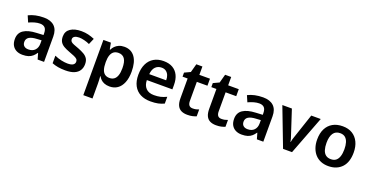

<svg xmlns="http://www.w3.org/2000/svg" viewBox="-33 -1488 4905 2551"><g transform="rotate(20 2419.0 -212.5)"><path d="M309 -553Q405 -553 457.5 -504Q510 -455 510 -358V0H419L395 -84H391Q372 -55 347.5 -33.5Q323 -12 289 -1Q255 10 206 10Q156 10 119 -9Q82 -28 61.5 -64Q41 -100 41 -154Q41 -239 104 -281Q167 -323 285 -328L381 -333V-354Q381 -411 357 -435.5Q333 -460 287 -460Q252 -460 212.5 -449Q173 -438 132 -419L94 -507Q139 -530 192.5 -541.5Q246 -553 309 -553ZM316 -254Q245 -251 208.5 -228.5Q172 -206 172 -161Q172 -124 194.5 -104Q217 -84 256 -84Q316 -84 348.5 -119Q381 -154 381 -210V-258Z M1033 -157Q1033 -108 1010 -70Q987 -32 938.5 -11Q890 10 813 10Q755 10 709 2Q663 -6 623 -22V-129Q671 -107 721 -96.5Q771 -86 808 -86Q862 -86 886.5 -102.5Q911 -119 911 -148Q911 -171 896.5 -185Q882 -199 852.5 -211.5Q823 -224 777 -241Q731 -258 697.5 -277.5Q664 -297 646 -326.5Q628 -356 628 -403Q628 -477 685.5 -515.5Q743 -554 839 -554Q891 -554 936.5 -543Q982 -532 1026 -513L989 -427Q953 -444 911.5 -454Q870 -464 840 -464Q799 -464 775.5 -450Q752 -436 752 -410Q752 -388 765 -375Q778 -362 806 -351Q834 -340 878 -324Q924 -306 959 -286Q994 -266 1013.5 -236Q1033 -206 1033 -157Z M1446 -554Q1543 -554 1595.5 -482Q1648 -410 1648 -275Q1648 -183 1621.5 -119Q1595 -55 1548 -22.5Q1501 10 1438 10Q1395 10 1363.5 -2.5Q1332 -15 1312 -35Q1292 -55 1281 -77H1276Q1278 -53 1279.5 -27Q1281 -1 1281 29V237H1151V-544H1257L1274 -453H1281Q1293 -480 1315 -502.5Q1337 -525 1369.5 -539.5Q1402 -554 1446 -554ZM1401 -451Q1359 -451 1333 -431.5Q1307 -412 1294 -374.5Q1281 -337 1281 -283V-273Q1281 -213 1293.5 -174Q1306 -135 1332 -115.5Q1358 -96 1398 -96Q1436 -96 1462.5 -115Q1489 -134 1503 -174Q1517 -214 1517 -276Q1517 -368 1487.5 -409.5Q1458 -451 1401 -451Z M2002 -554Q2078 -554 2130 -524Q2182 -494 2209.5 -438Q2237 -382 2237 -303V-240H1876Q1877 -168 1916.5 -126Q1956 -84 2031 -84Q2081 -84 2121 -93Q2161 -102 2207 -124V-28Q2167 -9 2123 0.5Q2079 10 2016 10Q1933 10 1872 -21.5Q1811 -53 1778 -115.5Q1745 -178 1745 -268Q1745 -358 1776 -422Q1807 -486 1864.5 -520Q1922 -554 2002 -554ZM2006 -463Q1953 -463 1919 -428.5Q1885 -394 1879 -325H2118Q2119 -365 2106 -396Q2093 -427 2068 -445Q2043 -463 2006 -463Z M2576 -94Q2602 -94 2622.5 -98.5Q2643 -103 2663 -111V-14Q2638 -4 2609 3Q2580 10 2537 10Q2486 10 2450.5 -7.5Q2415 -25 2396.5 -63.5Q2378 -102 2378 -166V-445H2306V-502L2389 -541L2422 -662H2508V-544H2658V-445H2508V-176Q2508 -136 2524 -115Q2540 -94 2576 -94Z M2983 -94Q3009 -94 3029.5 -98.5Q3050 -103 3070 -111V-14Q3045 -4 3016 3Q2987 10 2944 10Q2893 10 2857.5 -7.5Q2822 -25 2803.5 -63.5Q2785 -102 2785 -166V-445H2713V-502L2796 -541L2829 -662H2915V-544H3065V-445H2915V-176Q2915 -136 2931 -115Q2947 -94 2983 -94Z M3409 -553Q3505 -553 3557.5 -504Q3610 -455 3610 -358V0H3519L3495 -84H3491Q3472 -55 3447.5 -33.5Q3423 -12 3389 -1Q3355 10 3306 10Q3256 10 3219 -9Q3182 -28 3161.5 -64Q3141 -100 3141 -154Q3141 -239 3204 -281Q3267 -323 3385 -328L3481 -333V-354Q3481 -411 3457 -435.5Q3433 -460 3387 -460Q3352 -460 3312.5 -449Q3273 -438 3232 -419L3194 -507Q3239 -530 3292.5 -541.5Q3346 -553 3409 -553ZM3416 -254Q3345 -251 3308.5 -228.5Q3272 -206 3272 -161Q3272 -124 3294.5 -104Q3317 -84 3356 -84Q3416 -84 3448.5 -119Q3481 -154 3481 -210V-258Z M3889 0 3681 -544H3816L3931 -193Q3937 -179 3942 -159Q3947 -139 3950 -120H3953Q3956 -140 3961 -157.5Q3966 -175 3972 -192L4090 -544H4224L4016 0Z M4788 -273Q4788 -208 4771.5 -155.5Q4755 -103 4721.5 -66.5Q4688 -30 4640 -10Q4592 10 4529 10Q4471 10 4423.5 -9.5Q4376 -29 4342.5 -66Q4309 -103 4290.5 -155.5Q4272 -208 4272 -273Q4272 -362 4303.5 -424.5Q4335 -487 4393.5 -520.5Q4452 -554 4534 -554Q4614 -554 4670.5 -519.5Q4727 -485 4757.5 -422Q4788 -359 4788 -273ZM4404 -273Q4404 -216 4417 -174Q4430 -132 4458.5 -110Q4487 -88 4531 -88Q4576 -88 4603.5 -110.5Q4631 -133 4644 -174.5Q4657 -216 4657 -273Q4657 -328 4644.5 -369Q4632 -410 4605 -433Q4578 -456 4532 -456Q4468 -456 4436 -408.5Q4404 -361 4404 -273Z"/></g></svg>

Font: Noto Sans Hebrew Thin SemiBold
Style: Regular
Weight: 600
Version: Version 3.001